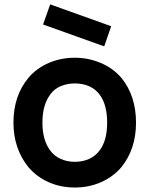

<svg xmlns="http://www.w3.org/2000/svg" viewBox="-20 -842 684 878"><path d="M456.5 -630 177 -730 209.5 -822 488.5 -722ZM109.5 -78Q41.5 -163 41.5 -281Q41.5 -403.5 109.5 -485.5Q128 -508 151.8 -525.2Q175.5 -542.5 202.8 -554.2Q230 -566 260.2 -572Q290.5 -578 322 -578Q384.5 -578 441 -554Q497.5 -530 535.5 -485.5Q602 -403.5 602 -281Q602 -161 535.5 -78Q496.5 -32.5 441.2 -8.5Q386 15.5 322 15.5Q258 15.5 203.2 -8.5Q148.5 -32.5 109.5 -78ZM209.5 -154Q228 -128.5 257.8 -115.2Q287.5 -102 322 -102Q358 -102 387.2 -115.2Q416.5 -128.5 435.5 -154Q470 -199.5 470 -281Q470 -363.5 435.5 -409.5Q416.5 -435 387.2 -447.8Q358 -460.5 322 -460.5Q287.5 -460.5 257.2 -447.8Q227 -435 209.5 -409.5Q174 -362 174 -281Q174 -201.5 209.5 -154Z"/></svg>

Font: Russisch Sans
Style: Bold
Weight: 700
Designer: Michael Sharanda (font) & Cristiano Sobral (main changes)
Foundry: Michael Sharanda
Version: Version 2.00;September 8, 2020;FontCreator 13.0.0.2681 64-bi